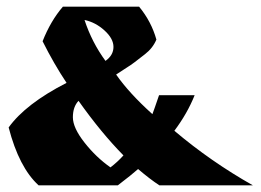

<svg xmlns="http://www.w3.org/2000/svg" viewBox="-20 -557 785 577"><path d="M108 -433Q132 -494 169 -537H398Q435 -492 450 -438Q439 -412 415.5 -394Q392 -376 384.5 -370Q377 -364 353.5 -349Q330 -334 329 -333Q368 -277 438 -214Q442 -224 458 -271H565Q543 -216 504 -164Q614 -71 740 0H459Q430 -19 395 -49Q376 -32 334 0H96Q37 -54 6 -174Q57 -245 180 -308Q142 -365 108 -433ZM216 -254Q199 -236 199 -204.5Q199 -173 234 -128.5Q269 -84 312 -54Q333 -70 351 -90Q284 -158 216 -254ZM297 -374Q321 -391 321 -416Q321 -441 294 -465.5Q267 -490 234 -497Q256 -430 297 -374Z"/></svg>

Font: Ruslan Display
Style: Regular
Weight: 400
Version: Version 1.001